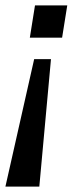

<svg xmlns="http://www.w3.org/2000/svg" viewBox="-31 -508 288 708"><path d="M79 -369 98 -488H217L198 -369ZM-11 180 95 -290H157L114 180Z"/></svg>

Font: Nunito Sans SemiBold
Style: Italic
Weight: 600
Italic angle: -9°
Designer: Vernon Adams
Foundry: Vernon Adams
Version: Version 3.006; ttfautohint (v1.8.3)